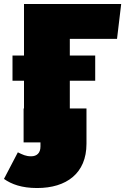

<svg xmlns="http://www.w3.org/2000/svg" viewBox="-81 -718 631 968"><path d="M509 -522 530 -698H40V-438H-18V-311H40V-171H38V0H123V21C123 53 105 70 76 70C49 70 34 62 9 50L-61 184C-23 211 29 230 106 230C254 230 355 156 355 7V-171H271V-311H399V-438H271V-522Z"/></svg>

Font: Fira Sans Ultra
Style: Regular
Weight: 950
Designer: Carrois Corporate & Edenspiekermann AG
Foundry: Carrois Corporate GbR & Edenspiekermann AG
Version: Version 4.203;PS 004.203;hotconv 1.0.88;makeotf.lib2.5.64775